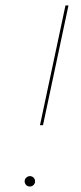

<svg xmlns="http://www.w3.org/2000/svg" viewBox="-20 -678 296 701"><path d="M219 -658H230L137 -221H126ZM70 -16Q70 -24 76 -29.5Q82 -35 89 -35Q97 -35 102.5 -29.5Q108 -24 108 -16Q108 -8 102.5 -2.5Q97 3 89 3Q81 3 75.5 -2.5Q70 -8 70 -16Z"/></svg>

Font: Ysabeau Hairline
Style: Italic
Weight: 100
Italic angle: -12°
Designer: Christian Thalmann (Catharsis Fonts)
Version: Version 0.003